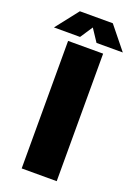

<svg xmlns="http://www.w3.org/2000/svg" viewBox="-212 -965 728 1030"><g transform="rotate(20 152.5 -449.5)"><path d="M52 -728H252V0H52ZM-44 -770 57 -899H245L349 -770H199L152 -841L105 -770Z"/></g></svg>

Font: Murecho Thin Black
Style: Regular
Weight: 900
Version: Version 1.010